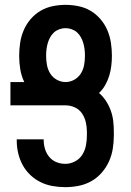

<svg xmlns="http://www.w3.org/2000/svg" viewBox="-20 -763 540 791"><path d="M249 8Q223 8 197 3.5Q171 -1 147.5 -12.5Q124 -24 105 -42Q86 -60 73.5 -83Q61 -106 55 -131.5Q49 -157 49 -183V-189H160V-186Q160 -167 165.5 -149Q171 -131 183 -116.5Q195 -102 212.5 -95Q230 -88 249 -88Q270 -88 289 -98Q308 -108 319 -125.5Q330 -143 334 -163.5Q338 -184 338 -205V-220Q338 -240 333.5 -259.5Q329 -279 318 -295.5Q307 -312 288.5 -320.5Q270 -329 250 -329H23V-425H80Q68 -450 63.5 -477.5Q59 -505 59 -533Q59 -560 63 -586.5Q67 -613 77.5 -638Q88 -663 106 -684Q124 -705 147 -718.5Q170 -732 196.5 -737.5Q223 -743 250 -743Q277 -743 303.5 -737.5Q330 -732 353 -718.5Q376 -705 394 -684Q412 -663 422.5 -638Q433 -613 437 -586.5Q441 -560 441 -533Q441 -512 438.5 -491.5Q436 -471 430 -451Q424 -431 413.5 -412.5Q403 -394 388 -380Q405 -365 417 -346.5Q429 -328 436.5 -307Q444 -286 446.5 -264Q449 -242 449 -220V-205Q449 -177 444.5 -149.5Q440 -122 428.5 -97Q417 -72 398.5 -51Q380 -30 356 -16.5Q332 -3 304.5 2.5Q277 8 249 8ZM250 -425Q269 -425 286 -434.5Q303 -444 313 -460Q323 -476 326.5 -495Q330 -514 330 -533Q330 -546 328.5 -559Q327 -572 323.5 -584.5Q320 -597 313.5 -609Q307 -621 297.5 -629.5Q288 -638 275.5 -642.5Q263 -647 250 -647Q237 -647 224.5 -642.5Q212 -638 202.5 -629.5Q193 -621 186.5 -609Q180 -597 176.5 -584.5Q173 -572 171.5 -559Q170 -546 170 -533Q170 -514 173.5 -495Q177 -476 187 -460Q197 -444 214 -434.5Q231 -425 250 -425Z"/></svg>

Font: Iosevka Fixed
Style: Bold
Weight: 700
Monospace: yes
Designer: Belleve Invis
Foundry: Belleve Invis
Version: Version 32.3.0